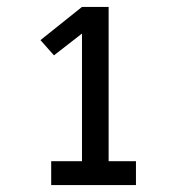

<svg xmlns="http://www.w3.org/2000/svg" viewBox="-20 -858 540 555"><path d="M128 -323V-392H217V-761L136 -698L97 -742L217 -838H294V-392H373V-323Z"/></svg>

Font: Iosevka SS04
Style: Regular
Weight: 400
Monospace: yes
Designer: Belleve Invis
Foundry: Belleve Invis
Version: Version 19.0.0; ttfautohint (v1.8.4)